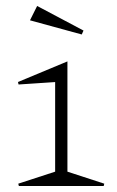

<svg xmlns="http://www.w3.org/2000/svg" viewBox="-20 -621 391 641"><path d="M205.1 -47.9 328.1 -7.8 326.2 0H43L41 -7.8L164.1 -47.9V-347.2L42 -338.9L40 -347.2L205.1 -416ZM80.1 -553.2 104 -601.1 258.8 -519 252.9 -505.9Z"/></svg>

Font: Halibut Thin
Style: Regular
Weight: 250
Designer: Matteo Maggi
Foundry: Collletttivo
Version: Version 3.080 | FøM Fix